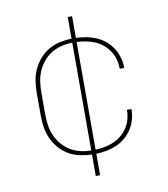

<svg xmlns="http://www.w3.org/2000/svg" viewBox="-82 -698 765 874"><g transform="rotate(-10 300.0 -260.5)"><path d="M290 107V8Q262 7 234.5 1Q207 -5 183 -19Q159 -33 140.5 -54.5Q122 -76 110.5 -101.5Q99 -127 95 -154.5Q91 -182 91 -210V-310Q91 -338 95 -365.5Q99 -393 110.5 -418.5Q122 -444 140.5 -465.5Q159 -487 183 -501Q207 -515 234.5 -521Q262 -527 290 -528V-628H310V-528Q334 -527 358 -522.5Q382 -518 404 -508.5Q426 -499 445 -483Q464 -467 477 -446.5Q490 -426 496.5 -402.5Q503 -379 503 -355H482Q482 -377 476.5 -398Q471 -419 459 -437Q447 -455 430.5 -469Q414 -483 394 -491.5Q374 -500 353 -504Q332 -508 310 -509V-11Q332 -12 353 -16Q374 -20 394 -28.5Q414 -37 430.5 -51Q447 -65 459 -83Q471 -101 476.5 -122Q482 -143 482 -165H503Q503 -141 496.5 -117.5Q490 -94 477 -73.5Q464 -53 445 -37Q426 -21 404 -11.5Q382 -2 358 2.5Q334 7 310 8V107ZM290 -11V-509Q265 -509 240 -503Q215 -497 193.5 -484Q172 -471 155.5 -451Q139 -431 129 -408Q119 -385 115.5 -360Q112 -335 112 -310V-210Q112 -185 115.5 -160Q119 -135 129 -112Q139 -89 155.5 -69Q172 -49 193.5 -36Q215 -23 240 -17Q265 -11 290 -11Z"/></g></svg>

Font: Iosevka Thin Extended
Style: Regular
Weight: 100
Width: 7
Monospace: yes
Designer: Belleve Invis
Foundry: Belleve Invis
Version: Version 32.5.0; ttfautohint (v1.8.4)